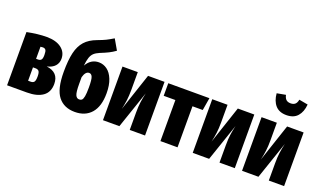

<svg xmlns="http://www.w3.org/2000/svg" viewBox="-82 -1291 2988 1793"><g transform="rotate(20 1412.5 -394.5)"><path d="M446 -162Q446 -80 390 -40Q334 0 233 0H36V-529Q144 -551 231 -551Q323 -551 376 -511.5Q429 -472 429 -406Q429 -363 402.5 -333.5Q376 -304 324 -292Q446 -277 446 -162ZM206 -445V-325H226Q246 -325 256.5 -337Q267 -349 267 -385Q267 -422 258 -434.5Q249 -447 229 -447Q224 -447 206 -445ZM276 -175Q276 -213 265.5 -226.5Q255 -240 231 -240H206V-107H232Q255 -107 265.5 -120.5Q276 -134 276 -175Z M935 -247Q935 -117 876.5 -49.5Q818 18 714 18Q606 18 548 -55.5Q490 -129 490 -299Q490 -416 507.5 -490Q525 -564 566.5 -610.5Q608 -657 682 -684Q733 -703 760.5 -716.5Q788 -730 831 -756L890 -654Q858 -631 826 -615Q794 -599 744 -579Q711 -565 692 -547.5Q673 -530 662.5 -499.5Q652 -469 647 -418Q691 -495 770 -495Q815 -495 852.5 -467.5Q890 -440 912.5 -384Q935 -328 935 -247ZM761 -242Q761 -319 750.5 -345Q740 -371 718 -371Q681 -371 664 -309V-242Q664 -161 676 -133.5Q688 -106 713 -106Q730 -106 740 -115.5Q750 -125 755.5 -154Q761 -183 761 -242Z M1407 0H1255V-174Q1255 -233 1261 -277Q1267 -321 1279 -372L1152 0H989V-533H1141V-356Q1141 -297 1135 -251.5Q1129 -206 1118 -159L1243 -533H1407Z M1832 -408H1730V0H1560V-408H1444V-533H1853Z M2299 0H2147V-174Q2147 -233 2153 -277Q2159 -321 2171 -372L2044 0H1881V-533H2033V-356Q2033 -297 2027 -251.5Q2021 -206 2010 -159L2135 -533H2299Z M2789 0H2637V-174Q2637 -233 2643 -277Q2649 -321 2661 -372L2534 0H2371V-533H2523V-356Q2523 -297 2517 -251.5Q2511 -206 2500 -159L2625 -533H2789ZM2427 -791 2514 -807Q2521 -775 2537 -761Q2553 -747 2581 -747Q2609 -747 2625 -761Q2641 -775 2647 -807L2735 -791Q2729 -717 2691 -673.5Q2653 -630 2581 -630Q2509 -630 2471 -673.5Q2433 -717 2427 -791Z"/></g></svg>

Font: Fira Sans Compressed ExtraBold
Style: Regular
Weight: 800
Width: 1
Designer: bBox Type GmbH & Carrois Corporate GbR & Edenspiekermann AG
Foundry: bBox Type GmbH & Carrois Corporate GbR & Edenspiekermann AG
Version: Version 4.301